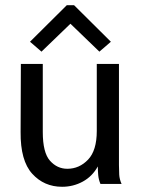

<svg xmlns="http://www.w3.org/2000/svg" viewBox="-20 -705 540 736"><path d="M218 11Q149 11 103.5 -39Q58 -89 59 -199L60 -460H144V-199Q144 -120 171.5 -89Q199 -58 238 -58Q284 -58 317.5 -93Q351 -128 351 -203V-460H436V-72Q436 -53 437 -35.5Q438 -18 446 0H365Q358 -17 356.5 -33.5Q355 -50 355 -67Q334 -29 297.5 -9Q261 11 218 11ZM139 -507 95 -545 236 -685H264L405 -545L361 -507L250 -614Z"/></svg>

Font: Inconsolata Medium
Style: Regular
Weight: 500
Monospace: yes
Designer: Raph Levien, Cyreal, Brenton Simpson
Foundry: Raph Levien, Cyreal, Google
Version: Version 3.001; ttfautohint (v1.8.2.53-6de2)